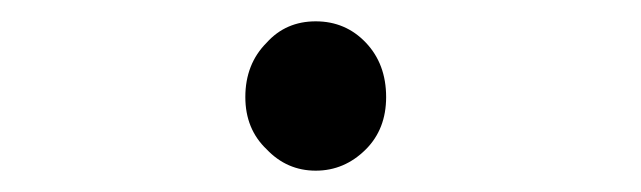

<svg xmlns="http://www.w3.org/2000/svg" viewBox="-20 -454 601 180"><path d="M230 -314Q210 -333 210 -363Q210 -394 230 -414Q248 -434 276 -434Q304 -434 323 -414Q342 -394 342 -363Q342 -333 323 -314Q303 -294 276 -294Q249 -294 230 -314Z"/></svg>

Font: Source Han Sans K Regular
Style: Regular
Weight: 400
Designer: Ryoko NISHIZUKA  (kana & ideographs); Paul D. Hunt (Latin, Greek & Cyrillic); Wenlong ZHANG  (bopomofo); Sandoll Communi
Foundry: Adobe Systems Incorporated
Version: Version 1.00 July 18, 2014, initial release